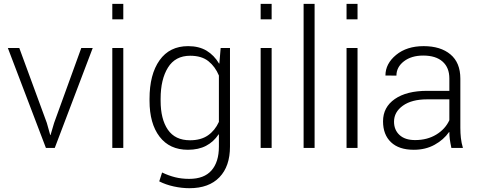

<svg xmlns="http://www.w3.org/2000/svg" viewBox="-20 -782 2532 1015"><path d="M227.5 -132.3 245.6 -67.9H247.1L266.1 -132.3L409.7 -528.3H470.2L269.5 0H222.7L21.5 -528.3H82Z M631.8 0H573.7V-528.3H631.8ZM631.8 -679.7H573.7V-761.7H631.8Z M770.5 -259.8Q770.5 -388.7 823.5 -463.4Q876.5 -538.1 974.6 -538.1Q1031.7 -538.1 1071.8 -514.2Q1111.8 -490.2 1138.2 -445.8L1139.6 -446.3L1146.5 -528.3H1195.8V-6.8Q1195.8 97.2 1140.1 155Q1084.5 212.9 981.4 212.9Q940.9 212.9 898.4 203.6Q856 194.3 821.8 176.8L836.9 129.9Q871.6 146.5 905.8 155Q939.9 163.6 980.5 163.6Q1059.1 163.6 1098.1 118.9Q1137.2 74.2 1137.2 -6.8V-71.3L1135.7 -71.8Q1109.4 -32.2 1069.3 -11.2Q1029.3 9.8 973.6 9.8Q876.5 9.8 823.5 -59.6Q770.5 -128.9 770.5 -249.5ZM829.1 -249.5Q829.1 -152.3 867.4 -96.4Q905.8 -40.5 984.4 -40.5Q1042 -40.5 1079.1 -66.2Q1116.2 -91.8 1137.2 -137.7V-382.8Q1117.7 -429.7 1081.8 -458.5Q1045.9 -487.3 985.4 -487.3Q906.7 -487.3 867.9 -424.8Q829.1 -362.3 829.1 -259.8Z M1416 0H1357.9V-528.3H1416ZM1416 -679.7H1357.9V-761.7H1416Z M1643.1 0H1585V-761.7H1643.1Z M1870.1 0H1812V-528.3H1870.1ZM1870.1 -679.7H1812V-761.7H1870.1Z M2366.2 0Q2360.4 -27.3 2357.9 -45.9Q2355.5 -64.5 2355.5 -83.5L2354 -84Q2325.2 -43 2277.3 -16.6Q2229.5 9.8 2167.5 9.8Q2088.9 9.8 2046.9 -30.3Q2004.9 -70.3 2004.9 -140.6Q2004.9 -215.3 2067.1 -258.5Q2129.4 -301.8 2238.8 -301.8H2355.5V-367.2Q2355.5 -424.8 2319.6 -456.5Q2283.7 -488.3 2217.3 -488.3Q2154.8 -488.3 2115.2 -457.8Q2075.7 -427.2 2075.7 -382.3L2017.6 -382.8Q2017.6 -445.3 2074 -491.7Q2130.4 -538.1 2219.7 -538.1Q2309.1 -538.1 2361.3 -494.4Q2413.6 -450.7 2413.6 -366.2V-106.4Q2413.6 -78.1 2416.5 -52.2Q2419.4 -26.4 2427.2 0ZM2174.3 -41.5Q2238.8 -41.5 2286.4 -70.6Q2334 -99.6 2355.5 -146.5V-256.8H2237.8Q2156.7 -256.8 2109.9 -223.4Q2063 -189.9 2063 -138.7Q2063 -95.2 2092 -68.4Q2121.1 -41.5 2174.3 -41.5Z"/></svg>

Font: Roboto Web
Style: Light
Weight: 300
Designer: Google
Version: Version 1.200310; 2013